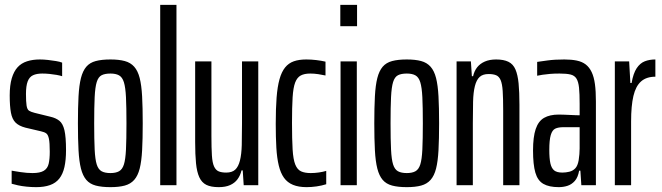

<svg xmlns="http://www.w3.org/2000/svg" viewBox="-20 -763 2729 791"><path d="M129 8Q110 8 90 6Q70 4 54 0.5Q38 -3 28 -6V-60Q33 -59 42.5 -57.5Q52 -56 64.5 -54Q77 -52 90 -51Q103 -50 114 -50Q145 -50 160.5 -59.5Q176 -69 180.5 -88.5Q185 -108 185 -138Q185 -175 181.5 -191.5Q178 -208 170.5 -213.5Q163 -219 149 -222L85 -237Q58 -244 44 -258Q30 -272 25 -299Q20 -326 20 -370Q20 -412 28.5 -440.5Q37 -469 52.5 -486Q68 -503 91.5 -510.5Q115 -518 144 -518Q160 -518 177.5 -516Q195 -514 210.5 -511.5Q226 -509 236 -505V-449Q227 -452 213 -454.5Q199 -457 183.5 -458.5Q168 -460 154 -460Q131 -460 116 -453Q101 -446 94 -427.5Q87 -409 87 -376Q87 -344 89.5 -328Q92 -312 99.5 -307Q107 -302 123 -298L188 -282Q210 -277 224.5 -265.5Q239 -254 245.5 -226.5Q252 -199 252 -144Q252 -104 245.5 -75Q239 -46 224.5 -27.5Q210 -9 186 -0.5Q162 8 129 8Z M435 8Q399 8 374.5 1.5Q350 -5 335.5 -22Q321 -39 313.5 -68.5Q306 -98 303.5 -144Q301 -190 301 -255Q301 -320 303.5 -366Q306 -412 313.5 -441.5Q321 -471 335.5 -488Q350 -505 374.5 -511.5Q399 -518 435 -518Q470 -518 494 -511.5Q518 -505 533 -488Q548 -471 555.5 -441.5Q563 -412 565.5 -366Q568 -320 568 -255Q568 -190 565.5 -144Q563 -98 555.5 -68.5Q548 -39 533 -22Q518 -5 494 1.5Q470 8 435 8ZM435 -50Q457 -50 470.5 -57.5Q484 -65 490.5 -85.5Q497 -106 499 -147Q501 -188 501 -255Q501 -322 499 -362.5Q497 -403 490.5 -424Q484 -445 470.5 -452.5Q457 -460 435 -460Q412 -460 398.5 -453Q385 -446 378.5 -425Q372 -404 370 -363Q368 -322 368 -255Q368 -188 370 -147Q372 -106 378.5 -85.5Q385 -65 398.5 -57.5Q412 -50 435 -50Z M640 0V-743H707V0Z M881 8Q849 8 830 -1.5Q811 -11 801 -33Q791 -55 787.5 -90.5Q784 -126 784 -178V-510H851V-203Q851 -153 853 -122.5Q855 -92 862 -77Q869 -62 881 -57Q893 -52 912 -52Q936 -52 949 -64Q962 -76 968.5 -101.5Q975 -127 976 -165.5Q977 -204 977 -255V-510H1044V0H984L980 -61H975Q970 -40 958.5 -24.5Q947 -9 928 -0.5Q909 8 881 8Z M1243 8Q1210 8 1187 -1.5Q1164 -11 1150 -30.5Q1136 -50 1128.5 -81Q1121 -112 1118.5 -154.5Q1116 -197 1116 -253Q1116 -316 1119.5 -361Q1123 -406 1131.5 -436.5Q1140 -467 1154.5 -485Q1169 -503 1190.5 -510.5Q1212 -518 1242 -518Q1262 -518 1283 -515.5Q1304 -513 1321 -509V-452Q1308 -455 1291 -457.5Q1274 -460 1258 -460Q1234 -460 1219 -452Q1204 -444 1196 -423Q1188 -402 1185.5 -362Q1183 -322 1183 -257Q1183 -189 1185.5 -147.5Q1188 -106 1196.5 -85Q1205 -64 1220.5 -57Q1236 -50 1260 -50Q1277 -50 1294 -52.5Q1311 -55 1324 -59V-4Q1305 2 1284 5Q1263 8 1243 8Z M1382 -655V-743H1451V-655ZM1383 0V-510H1450V0Z M1656 8Q1620 8 1595.5 1.5Q1571 -5 1556.5 -22Q1542 -39 1534.5 -68.5Q1527 -98 1524.5 -144Q1522 -190 1522 -255Q1522 -320 1524.5 -366Q1527 -412 1534.5 -441.5Q1542 -471 1556.5 -488Q1571 -505 1595.5 -511.5Q1620 -518 1656 -518Q1691 -518 1715 -511.5Q1739 -505 1754 -488Q1769 -471 1776.5 -441.5Q1784 -412 1786.5 -366Q1789 -320 1789 -255Q1789 -190 1786.5 -144Q1784 -98 1776.5 -68.5Q1769 -39 1754 -22Q1739 -5 1715 1.5Q1691 8 1656 8ZM1656 -50Q1678 -50 1691.5 -57.5Q1705 -65 1711.5 -85.5Q1718 -106 1720 -147Q1722 -188 1722 -255Q1722 -322 1720 -362.5Q1718 -403 1711.5 -424Q1705 -445 1691.5 -452.5Q1678 -460 1656 -460Q1633 -460 1619.5 -453Q1606 -446 1599.5 -425Q1593 -404 1591 -363Q1589 -322 1589 -255Q1589 -188 1591 -147Q1593 -106 1599.5 -85.5Q1606 -65 1619.5 -57.5Q1633 -50 1656 -50Z M1861 0V-510H1920L1924 -449H1929Q1934 -471 1946 -486Q1958 -501 1977.5 -509.5Q1997 -518 2024 -518Q2055 -518 2074.5 -508.5Q2094 -499 2103.5 -477Q2113 -455 2116.5 -419.5Q2120 -384 2120 -332V0H2053V-307Q2053 -358 2051 -388Q2049 -418 2042.5 -433Q2036 -448 2024 -453Q2012 -458 1993 -458Q1969 -458 1956 -446Q1943 -434 1936.5 -408.5Q1930 -383 1929 -344.5Q1928 -306 1928 -255V0Z M2282 8Q2242 8 2218.5 -5.5Q2195 -19 2185.5 -52Q2176 -85 2176 -143Q2176 -199 2187 -231.5Q2198 -264 2221.5 -277.5Q2245 -291 2282 -291Q2292 -291 2303.5 -290.5Q2315 -290 2327 -289.5Q2339 -289 2350 -288.5Q2361 -288 2368 -288V-335Q2368 -377 2365.5 -401.5Q2363 -426 2355 -439Q2347 -452 2330.5 -456Q2314 -460 2285 -460Q2263 -460 2245.5 -458.5Q2228 -457 2215 -455Q2202 -453 2193 -451V-508Q2207 -510 2236 -514Q2265 -518 2305 -518Q2334 -518 2356 -513.5Q2378 -509 2393 -497.5Q2408 -486 2417.5 -466Q2427 -446 2431 -416.5Q2435 -387 2435 -345V0H2375L2371 -60H2366Q2361 -32 2348 -17.5Q2335 -3 2318 2.5Q2301 8 2282 8ZM2297 -52Q2311 -52 2325.5 -55.5Q2340 -59 2350 -69.5Q2360 -80 2364 -103Q2368 -129 2368 -151.5Q2368 -174 2368 -202V-239H2301Q2280 -239 2267.5 -233Q2255 -227 2249 -206.5Q2243 -186 2243 -146Q2243 -110 2247.5 -90Q2252 -70 2263 -61Q2274 -52 2297 -52Z M2513 0V-510H2572L2577 -421H2582Q2589 -461 2603 -482Q2617 -503 2636.5 -510.5Q2656 -518 2680 -518V-447Q2643 -447 2621 -427.5Q2599 -408 2589.5 -367.5Q2580 -327 2580 -263V0Z"/></svg>

Font: Saira UltraCondensed Medium
Style: Regular
Weight: 500
Width: 1
Designer: Hector Gatti with collaboration of the Omnibus-Type team
Foundry: Omnibus-Type
Version: Version 1.101